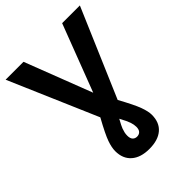

<svg xmlns="http://www.w3.org/2000/svg" viewBox="-252 -810 1141 1141"><g transform="rotate(-45 318.5 -240.0)"><path d="M6.8 -688H157.2L320.3 -265.1L481.9 -688H630.9L392.6 -131.8Q442.4 -41.5 458.3 2Q474.1 45.4 474.1 73.7Q474.1 138.7 433.8 173.1Q393.6 207.5 320.3 207.5Q248 207.5 207.5 172.1Q167 136.7 167 73.2Q167 42.5 181.4 1.5Q195.8 -39.6 246.6 -131.8ZM358.4 59.1Q358.4 41 351.3 19.3Q344.2 -2.4 320.3 -46.4Q298.3 -6.3 293.2 7.6Q288.1 21.5 285.4 33.4Q282.7 45.4 282.7 58.6Q282.7 82 293.2 93Q303.7 104 320.3 104Q336.9 104 347.7 93.3Q358.4 82.5 358.4 59.1Z"/></g></svg>

Font: Arial
Style: Bold
Weight: 700
Designer: Steve Matteson
Foundry: Ascender Corporation
Version: Version 2.00.3